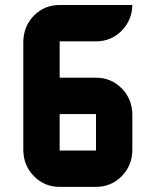

<svg xmlns="http://www.w3.org/2000/svg" viewBox="-20 -728 606 748"><path d="M354 -283.7H212.4V-141.6H354ZM354 -566.9H212.4V-425.3H354Q412.6 -425.3 453.4 -384.5Q494.1 -343.8 495.6 -283.7V-141.6Q494.1 -81.5 453.4 -40.8Q412.6 0 354 0H212.4Q153.8 0 113 -40.8Q72.3 -81.5 70.8 -141.6V-566.9Q72.3 -627.4 113 -668Q153.8 -708.5 212.4 -708.5H495.6Q494.1 -648.4 453.4 -607.7Q412.6 -566.9 354 -566.9Z"/></svg>

Font: Blazma
Style: Regular
Weight: 400
Designer: GGBotNet
Version: 1.00